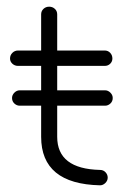

<svg xmlns="http://www.w3.org/2000/svg" viewBox="-20 -544 384 574"><path d="M294 -228H151V-135Q151 -39 279 -36Q289 -36 295.5 -29Q302 -22 302 -13Q302 -4 295 3Q288 10 279 10Q103 6 103 -135V-228H39Q30 -228 23 -234.5Q16 -241 16 -251Q16 -260 23 -267Q30 -274 39 -274H103V-347H34Q24 -347 17 -353.5Q10 -360 10 -369Q10 -379 17 -386Q24 -393 34 -393H103V-501Q103 -511 110 -517.5Q117 -524 127 -524Q137 -524 144 -517.5Q151 -511 151 -501V-393H293Q303 -393 309.5 -386Q316 -379 316 -369Q316 -360 309.5 -353.5Q303 -347 293 -347H151V-274H294Q303 -274 310 -267Q317 -260 317 -251Q317 -241 310 -234.5Q303 -228 294 -228Z"/></svg>

Font: Hoogli
Style: Regular
Weight: 400
Designer: Anand Singh Naorem
Foundry: Brand New Type
Version: Version 1.00 b007